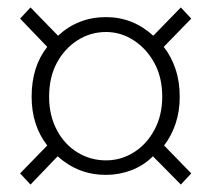

<svg xmlns="http://www.w3.org/2000/svg" viewBox="-20 -622 568 516"><path d="M62 -126 34 -156 107 -231Q65 -285 65 -362Q65 -443 107 -496L34 -572L62 -602L136 -526Q190 -576 265 -576Q337 -576 392 -526L466 -602L494 -572L420 -496Q440 -471 451.5 -437Q463 -403 463 -362Q463 -323 452 -290Q441 -257 421 -231L494 -156L466 -126L391 -202Q366 -177 333 -164.5Q300 -152 265 -152Q190 -152 135 -202ZM265 -191Q305 -191 339.5 -212.5Q374 -234 395 -273Q416 -312 416 -362Q416 -414 395 -452.5Q374 -491 339.5 -513.5Q305 -536 265 -536Q223 -536 188 -513.5Q153 -491 132.5 -452.5Q112 -414 112 -362Q112 -312 132.5 -273Q153 -234 188 -212.5Q223 -191 265 -191Z"/></svg>

Font: Noto Sans KR ExtraLight
Style: Regular
Weight: 250
Designer: Ryoko NISHIZUKA  (kana, bopomofo & ideographs); Paul D. Hunt (Latin, Greek & Cyrillic); Sandoll Communications , Soo-you
Foundry: Adobe
Version: Version 2.004-H2;hotconv 1.0.118;makeotfexe 2.5.65603